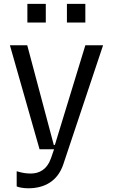

<svg xmlns="http://www.w3.org/2000/svg" viewBox="-20 -783 593 1007"><path d="M220.2 -664.8V-762.8H123.6V-664.8ZM427.6 -664.8V-762.8H331V-664.8ZM128.6 204.5C215.6 204.5 283 165.1 311.8 79.5L520.6 -545.5H427.6L267.8 -22.7H262.1L122.9 -545.5H32L187.5 0H263.5L247.9 45.5C226.6 106.9 185.7 127.1 141.3 127.1C116.1 127.1 96.9 123.9 67.5 115.1V194.6C75.6 198.9 99.8 204.5 128.6 204.5Z"/></svg>

Font: Riot Sans 2.0
Style: Regular
Weight: 400
Designer: Rasmus Andersson
Foundry: rsms
Version: Version 3.006;hotconv 1.0.109;makeotfexe 2.5.65596